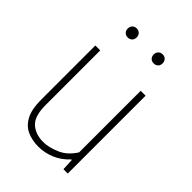

<svg xmlns="http://www.w3.org/2000/svg" viewBox="-221 -838 942 942"><g transform="rotate(45 250.0 -367.0)"><path d="M225 9Q181.5 9 147 -6.8Q112.5 -22.5 92.5 -60Q72.5 -97.5 72.5 -162V-540H106.5V-160.5Q106.5 -83.5 139.8 -53.8Q173 -24 226 -24Q264 -24 310 -43.8Q356 -63.5 387 -113V-540H421V0H391L388 -61H384Q351.5 -25.5 310 -8.2Q268.5 9 225 9ZM337 -680Q323.5 -680 314.8 -688.5Q306 -697 306 -711Q306 -725.5 314.8 -734.2Q323.5 -743 337 -743Q350.5 -743 359.2 -734.2Q368 -725.5 368 -711Q368 -697 359.2 -688.5Q350.5 -680 337 -680ZM157 -680Q143.5 -680 134.8 -688.5Q126 -697 126 -711Q126 -725.5 134.8 -734.2Q143.5 -743 157 -743Q170.5 -743 179.2 -734.2Q188 -725.5 188 -711Q188 -697 179.2 -688.5Q170.5 -680 157 -680Z"/></g></svg>

Font: Encode Sans Semi Condensed Thin
Style: Regular
Weight: 100
Width: 4
Designer: Multiple Designers
Foundry: Impallari Type
Version: Version 3.000; ttfautohint (v1.8.3) -l 8 -r 50 -G 200 -x 14 